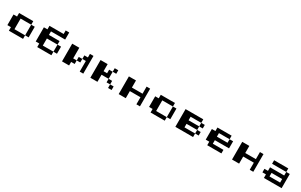

<svg xmlns="http://www.w3.org/2000/svg" viewBox="198 -1686 4604 2934"><g transform="rotate(30 2500.0 -219.0)"><path d="M125 -312.5H375V-250H187.5V-62.5H375V0H125V-62.5H62.5V-250H125ZM375 -250H437.5V-62.5H375Z M875 -437.5H937.5V-312.5H687.5V-250H875V-187.5H687.5V-62.5H875V0H625V-62.5H562.5V-312.5H625V-375H875ZM875 -187.5H937.5V-62.5H875Z M1062.5 -312.5H1187.5V-125H1250V-62.5H1187.5V0H1062.5ZM1375 -312.5H1437.5V0H1375V-187.5H1312.5V-250H1375ZM1250 -187.5H1312.5V-125H1250Z M1562.5 -312.5H1687.5V-187.5H1750V-250H1812.5V-125H1687.5V0H1562.5ZM1812.5 -312.5H1875V-250H1812.5ZM1812.5 -125H1875V-62.5H1812.5ZM1875 -62.5H1937.5V0H1875Z M2062.5 -312.5H2187.5V-187.5H2375V-312.5H2437.5V0H2375V-125H2187.5V0H2062.5Z M2625 -312.5H2875V-250H2687.5V-62.5H2875V0H2625V-62.5H2562.5V-250H2625ZM2875 -250H2937.5V-62.5H2875Z M3062.5 -312.5H3375V-250H3187.5V-187.5H3375V-125H3187.5V-62.5H3375V0H3062.5ZM3375 -250H3437.5V-187.5H3375ZM3375 -125H3437.5V-62.5H3375Z M3625 -312.5H3875V-250H3687.5V-187.5H3875V-250H3937.5V-125H3687.5V-62.5H3875V0H3625V-62.5H3562.5V-250H3625Z M4062.5 -312.5H4187.5V-187.5H4375V-312.5H4437.5V0H4375V-125H4187.5V0H4062.5Z M4625 -312.5H4875V-250H4625ZM4875 -250H4937.5V0H4625V-62.5H4562.5V-125H4625V-187.5H4875ZM4875 -125H4687.5V-62.5H4875Z"/></g></svg>

Font: Half Eighties
Style: Regular
Weight: 400
Monospace: yes
Designer: Jayvee Enaguas (HarvettFox96)
Version: 20191127.01dev02